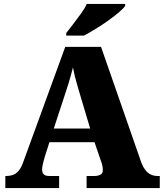

<svg xmlns="http://www.w3.org/2000/svg" viewBox="-20 -951 828 971"><path d="M7 0V-61H14Q31 -61 46 -66.5Q61 -72 74 -87Q87 -102 97 -130L310 -714H491L695 -128Q704 -105 716 -90Q728 -75 743.5 -68Q759 -61 777 -61H788V0H418V-61H458Q474 -61 487 -67Q500 -73 500 -92Q500 -102 498 -111.5Q496 -121 493.5 -129Q491 -137 489 -141L458 -232H230L207 -160Q205 -152 201.5 -140Q198 -128 195.5 -115.5Q193 -103 193 -93Q193 -78 201 -69.5Q209 -61 230 -61H279V0ZM252 -301H436L379 -492Q374 -510 368.5 -528.5Q363 -547 358 -567.5Q353 -588 349 -610Q344 -589 338 -568.5Q332 -548 326.5 -529Q321 -510 315 -493ZM315 -784Q330 -803 350 -829Q370 -855 389.5 -882Q409 -909 419 -931H613V-921Q604 -908 580.5 -888Q557 -868 526 -846Q495 -824 463 -804.5Q431 -785 405 -771H315Z"/></svg>

Font: Noto Serif Khmer Black
Style: Regular
Weight: 900
Version: Version 2.003